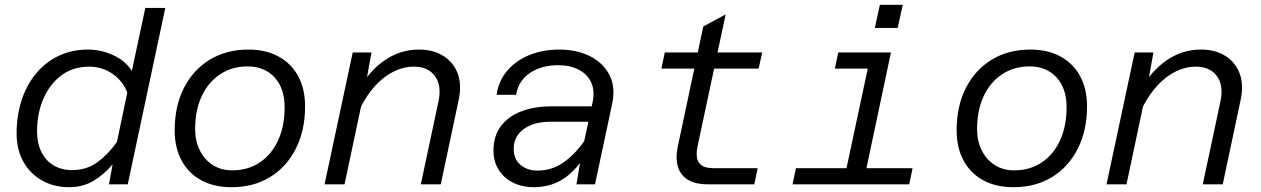

<svg xmlns="http://www.w3.org/2000/svg" viewBox="-20 -766 5242 798"><path d="M346 -560Q400 -560 451 -536.5Q502 -513 528 -471L584 -733H667L511 0H433L448 -83Q412 -40 368 -14Q324 12 267 12Q204 12 154.5 -16Q105 -44 77 -94Q49 -144 49 -212Q49 -285 69.5 -348.5Q90 -412 129 -459.5Q168 -507 223 -533.5Q278 -560 346 -560ZM279 -59Q340 -59 384.5 -91.5Q429 -124 466 -176L509 -381Q491 -429 448 -459Q405 -489 350 -489Q284 -489 235.5 -453Q187 -417 160.5 -356Q134 -295 134 -219Q134 -171 152 -134.5Q170 -98 203 -78.5Q236 -59 279 -59Z M942 12Q870 12 817 -16.5Q764 -45 735 -98.5Q706 -152 706 -224Q706 -325 744.5 -400.5Q783 -476 852 -518Q921 -560 1013 -560Q1084 -560 1137 -531.5Q1190 -503 1219 -450Q1248 -397 1248 -324Q1248 -224 1209.5 -148Q1171 -72 1102.5 -30Q1034 12 942 12ZM945 -58Q1011 -58 1060 -91Q1109 -124 1136 -183Q1163 -242 1163 -320Q1163 -399 1121 -444.5Q1079 -490 1009 -490Q944 -490 894.5 -457Q845 -424 818 -365.5Q791 -307 791 -228Q791 -180 810.5 -141Q830 -102 864.5 -80Q899 -58 945 -58Z M1729 0 1803 -347Q1816 -411 1787.5 -450Q1759 -489 1700 -489Q1632 -489 1569.5 -438Q1507 -387 1462 -285L1469 -391Q1516 -473 1580.5 -516.5Q1645 -560 1721 -560Q1781 -560 1823 -533.5Q1865 -507 1882.5 -460Q1900 -413 1886 -349L1812 0ZM1329 0 1446 -548H1524L1500 -415L1412 0Z M2376 0 2398 -133 2443 -341Q2453 -389 2437 -423.5Q2421 -458 2385 -476.5Q2349 -495 2300 -495Q2231 -495 2183 -463Q2135 -431 2125 -372H2044Q2052 -430 2088.5 -472.5Q2125 -515 2181 -537.5Q2237 -560 2304 -560Q2378 -560 2433 -532Q2488 -504 2513.5 -453.5Q2539 -403 2524 -333L2453 0ZM2197 12Q2150 12 2112 -7Q2074 -26 2052.5 -60.5Q2031 -95 2031 -140Q2031 -201 2062 -242Q2093 -283 2147.5 -303.5Q2202 -324 2272 -324H2453L2439 -260H2269Q2198 -260 2156.5 -229.5Q2115 -199 2115 -147Q2115 -105 2143 -81Q2171 -57 2214 -57Q2276 -57 2326.5 -94Q2377 -131 2418 -194L2416 -127Q2377 -60 2323.5 -24Q2270 12 2197 12Z M2920 0Q2870 0 2839 -19Q2808 -38 2797.5 -73.5Q2787 -109 2797 -157L2903 -656L2996 -706L2879 -157Q2874 -133 2876.5 -112.5Q2879 -92 2895 -79.5Q2911 -67 2946 -67H3129L3115 0ZM2729 -481 2743 -548H3148L3133 -481Z M3484 0 3601 -548H3683L3567 0ZM3274 0 3288 -67H3773L3759 0ZM3450 -481 3464 -548H3642L3628 -481ZM3616 -650 3637 -746H3732L3711 -650Z M4192 12Q4120 12 4067 -16.5Q4014 -45 3985 -98.5Q3956 -152 3956 -224Q3956 -325 3994.5 -400.5Q4033 -476 4102 -518Q4171 -560 4263 -560Q4334 -560 4387 -531.5Q4440 -503 4469 -450Q4498 -397 4498 -324Q4498 -224 4459.5 -148Q4421 -72 4352.5 -30Q4284 12 4192 12ZM4195 -58Q4261 -58 4310 -91Q4359 -124 4386 -183Q4413 -242 4413 -320Q4413 -399 4371 -444.5Q4329 -490 4259 -490Q4194 -490 4144.5 -457Q4095 -424 4068 -365.5Q4041 -307 4041 -228Q4041 -180 4060.5 -141Q4080 -102 4114.5 -80Q4149 -58 4195 -58Z M4979 0 5053 -347Q5066 -411 5037.5 -450Q5009 -489 4950 -489Q4882 -489 4819.5 -438Q4757 -387 4712 -285L4719 -391Q4766 -473 4830.5 -516.5Q4895 -560 4971 -560Q5031 -560 5073 -533.5Q5115 -507 5132.5 -460Q5150 -413 5136 -349L5062 0ZM4579 0 4696 -548H4774L4750 -415L4662 0Z"/></svg>

Font: Azeret Mono Thin Light
Style: Italic
Weight: 300
Italic angle: -12°
Version: Version 1.002